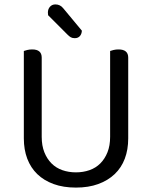

<svg xmlns="http://www.w3.org/2000/svg" viewBox="-20 -837 689 870"><path d="M561 -210Q561 -159 545.5 -118Q530 -77 499.5 -48Q469 -19 425 -3Q381 13 324 13Q267 13 223 -3Q179 -19 149 -48Q119 -77 103.5 -118Q88 -159 88 -210V-606Q93 -608 103.5 -610.5Q114 -613 126 -613Q169 -613 169 -576V-217Q169 -177 181 -147Q193 -117 213.5 -96.5Q234 -76 262.5 -66Q291 -56 324 -56Q357 -56 385.5 -66Q414 -76 434.5 -96.5Q455 -117 467 -147Q479 -177 479 -217V-606Q484 -608 494.5 -610.5Q505 -613 517 -613Q561 -613 561 -576ZM198 -768Q197 -773 197 -780Q197 -796 206.5 -806.5Q216 -817 231 -817Q253 -817 267 -799L351 -698Q350 -682 341.5 -673Q333 -664 319 -664Q308 -664 301 -668Q294 -672 286 -680Z"/></svg>

Font: Baloo Bhai 2
Style: Regular
Weight: 400
Designer: Supriya Tembe, Noopur Datye and Ek Type
Foundry: Ek Type
Version: Version 1.640;PS 1.000;hotconv 16.6.51;makeotf.lib2.5.65220;